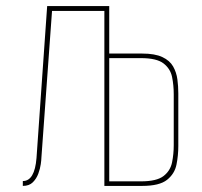

<svg xmlns="http://www.w3.org/2000/svg" viewBox="-20 -611 665 631"><path d="M55 0V-16Q94 -16 100 -92L135 -591H339V-435H447Q489 -435 513.5 -423.5Q538 -412 549 -392.5Q560 -373 563 -350Q566 -327 566 -304V-131Q566 -100 560 -70Q554 -40 529 -20Q504 0 447 0H323V-575H151L116 -92Q116 -86 114 -71.5Q112 -57 106 -40.5Q100 -24 88 -12Q76 0 55 0ZM339 -15H443Q495 -15 517.5 -32.5Q540 -50 545.5 -77.5Q551 -105 551 -134V-301Q551 -331 545.5 -358Q540 -385 517.5 -402.5Q495 -420 443 -420H339Z"/></svg>

Font: Alumni Sans Pinstripe
Style: Regular
Weight: 400
Designer: Robert E. Leuschke
Foundry: Robert E. Leuschke
Version: Version 1.010; ttfautohint (v1.8.4.7-5d5b)